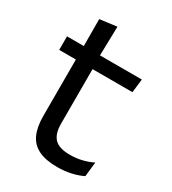

<svg xmlns="http://www.w3.org/2000/svg" viewBox="-158 -704 713 798"><g transform="rotate(30 198.0 -305.0)"><path d="M243.5 10Q187 10 152.5 -7Q118 -24 102.5 -58.5Q87 -93 87 -144.5V-452.5H167V-154Q167 -106 189 -83.2Q211 -60.5 263 -60.5Q292.5 -60.5 319.8 -67Q347 -73.5 371 -85.5L363.5 -16Q340 -4 308.5 3Q277 10 243.5 10ZM7 -416V-481H366L358.5 -416ZM87.5 -473 87 -610 168.5 -620.5 165 -473Z"/></g></svg>

Font: Anek Telugu
Style: Regular
Weight: 400
Designer: Omkar Bhoir (Telugu), Yesha Goshar (Latin)
Foundry: Ek Type
Version: Version 1.003